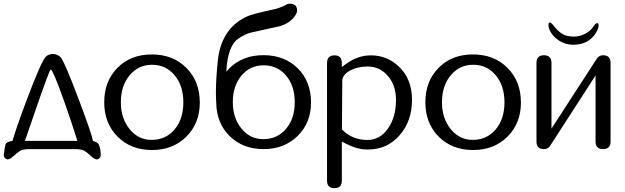

<svg xmlns="http://www.w3.org/2000/svg" viewBox="-52 -796 3335 1025"><path d="M361.3 -43.9Q329.1 -146 290.5 -255.4Q232.4 -418.9 218.8 -425.8Q210.4 -417.5 148.4 -239.3Q81.1 -44.4 81.1 -43.9ZM474.6 -25.9Q485.8 -3.9 485.8 32.7Q485.8 41.5 479 48.3Q472.7 54.7 463.4 55.2Q449.7 52.2 434.1 37.6Q414.1 18.6 400.4 10.3Q385.3 0.5 352.1 0H102.5Q68.4 0.5 53.7 10.3Q40.5 18.6 20 37.6Q4.4 52.2 -9.3 55.2Q-18.6 54.7 -24.9 48.3Q-31.7 41.5 -31.7 32.7Q-27.3 -9.3 -22 -25.9Q-19 -38.6 14.6 -43.9Q33.7 -110.8 88.9 -258.3Q170.9 -476.6 194.8 -495.6Q208 -506.3 228 -507.8H231.4Q250.5 -507.8 269 -493.2Q288.6 -478 370.1 -260.7Q439 -77.6 444.3 -43.9Q469.2 -36.1 474.6 -25.9Z M879.9 -105Q926.8 -160.2 926.8 -250Q926.8 -338.4 879.9 -394.5Q833.5 -450.2 759.8 -450.2Q686.5 -450.2 640.1 -394Q593.3 -338.4 593.3 -250Q593.3 -163.6 640.1 -106.4Q686.5 -49.3 757.3 -49.3Q833 -49.3 879.9 -105ZM942.9 -433.6Q1014.6 -361.8 1014.6 -248.5Q1014.6 -138.2 942.9 -66.4Q871.1 4.9 759.8 4.9Q647 4.9 575.7 -66.4Q504.4 -138.2 504.4 -250Q504.4 -362.3 575.2 -434.1Q646 -505.4 758.3 -505.4Q871.6 -505.4 942.9 -433.6Z M1474.6 -107.9Q1521.5 -162.6 1521.5 -250.5Q1521.5 -337.9 1475.1 -392.6Q1428.7 -447.3 1355.5 -447.3Q1283.2 -447.3 1237.3 -392.6Q1190.9 -337.4 1190.9 -250.5Q1190.9 -165.5 1237.3 -109.4Q1283.2 -53.2 1353.5 -53.2Q1428.2 -53.2 1474.6 -107.9ZM1537.6 -431.2Q1608.4 -360.8 1608.4 -249Q1608.4 -140.6 1537.1 -70.3Q1465.8 0 1355.5 0Q1244.1 0 1173.3 -70.3Q1104.5 -138.7 1102.5 -245.1Q1100.6 -271 1100.6 -302.2Q1100.6 -373.5 1110.8 -472.2Q1127 -624 1235.4 -691.4Q1259.8 -707 1287.1 -715.8Q1315.9 -725.1 1357.9 -734.4Q1401.4 -743.7 1422.4 -749Q1434.1 -752 1458.5 -762.2L1473.6 -769.5Q1483.9 -776.4 1495.6 -776.4Q1534.2 -776.4 1534.2 -738.3Q1534.2 -727.1 1519 -705.6Q1502.4 -684.6 1477.5 -670.9Q1451.7 -656.7 1422.4 -651.9L1292 -623Q1262.7 -617.2 1223.1 -591.8Q1162.6 -552.2 1156.2 -413.1Q1164.1 -422.4 1172.9 -431.6Q1243.2 -501.5 1354.5 -501.5Q1466.3 -501.5 1537.6 -431.2Z M2019 -109.4Q2062 -169.9 2062 -263.2Q2062 -339.8 2019 -390.1Q1976.1 -440.9 1910.6 -440.9Q1858.9 -440.9 1819.8 -420.9Q1780.8 -400.9 1775.4 -370.6L1773.4 -105Q1828.1 -48.8 1909.7 -48.8Q1976.1 -48.8 2019 -109.4ZM2077.6 -440.4Q2147.5 -374 2147.5 -263.2Q2147.5 -148.9 2081.1 -73.7Q2014.6 2 1913.6 2H1903.8Q1880.9 2 1857.4 -4.4Q1820.8 -13.7 1773.4 -40L1772.9 -39.6V168.5Q1772.9 208.5 1733.4 208.5Q1693.8 208.5 1693.8 168.5V-460.9Q1694.8 -500.5 1733.4 -500.5Q1772.5 -500.5 1772.9 -460.9V-438Q1812 -469.2 1846.2 -483.9Q1884.8 -500.5 1928.2 -500.5Q2014.6 -500.5 2077.6 -440.4Z M2594.2 -105Q2641.1 -160.2 2641.1 -250Q2641.1 -338.4 2594.2 -394.5Q2547.9 -450.2 2474.1 -450.2Q2400.9 -450.2 2354.5 -394Q2307.6 -338.4 2307.6 -250Q2307.6 -163.6 2354.5 -106.4Q2400.9 -49.3 2471.7 -49.3Q2547.4 -49.3 2594.2 -105ZM2657.2 -433.6Q2729 -361.8 2729 -248.5Q2729 -138.2 2657.2 -66.4Q2585.4 4.9 2474.1 4.9Q2361.3 4.9 2290 -66.4Q2218.8 -138.2 2218.8 -250Q2218.8 -362.3 2289.6 -434.1Q2360.4 -505.4 2472.7 -505.4Q2585.9 -505.4 2657.2 -433.6Z M2918.5 -589.4Q2900.4 -604 2888.2 -624Q2876 -643.6 2876 -662.1Q2876 -676.3 2884.8 -676.3L2886.2 -675.8Q2893.1 -672.4 2905.3 -656.7Q2923.8 -632.8 2946.3 -617.2Q2969.7 -600.6 3012.7 -600.6Q3042 -600.6 3069.8 -614.7Q3097.7 -628.4 3114.7 -652.3Q3120.1 -659.7 3122.6 -663.6Q3126 -667.5 3129.9 -670.4Q3132.3 -672.4 3136.7 -672.4Q3143.6 -672.4 3143.6 -660.6Q3143.6 -647 3134.8 -630.4Q3126 -612.8 3115.2 -601.1Q3075.2 -557.1 3009.3 -557.1Q2958 -557.1 2918.5 -589.4ZM3207.5 -40Q3207.5 0 3167.5 0Q3127.4 0 3127.4 -40V-393.1L2887.7 -22Q2876.5 0 2852.1 0Q2812 0 2812 -40V-460.9Q2812 -501 2852.1 -501Q2891.6 -501 2892.1 -460.9V-109.4L3133.3 -481.4L3135.7 -484.9Q3147.9 -501 3167.5 -501Q3207.5 -501 3207.5 -460.9Z"/></svg>

Font: inglobal
Style: Regular
Weight: 400
Designer: Andrey Kochetov, Denis Davydov, Evgeny Yurtaev
Foundry: inglobal
Version: Version 1.00 September 25, 2014, initial release